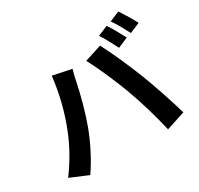

<svg xmlns="http://www.w3.org/2000/svg" viewBox="-178 -1062 1355 1307"><g transform="rotate(-30 500.0 -408.5)"><path d="M780 -798Q800 -769 822 -729.5Q844 -690 859 -661L779 -626Q777 -631 774 -636Q758 -667 739 -702.5Q720 -738 701 -765ZM898 -843Q918 -813 941.5 -774Q965 -735 979 -707L899 -673Q883 -705 861.5 -743Q840 -781 819 -810ZM192 -311Q264 -490 287 -691L433 -661Q426 -638 419 -608.5Q412 -579 409 -561Q398 -505 374.5 -419Q351 -333 324 -260Q263 -101 176 26L36 -33Q136 -168 192 -311ZM686 -332Q656 -414 615 -507Q574 -600 541 -661L674 -704Q707 -642 749 -547.5Q791 -453 821 -376Q849 -304 882.5 -204.5Q916 -105 938 -27L790 21Q747 -164 686 -332Z"/></g></svg>

Font: Source Han Sans CN Bold
Style: Bold
Weight: 700
Designer: Ryoko NISHIZUKA 西塚涼子 (kana & ideographs); Paul D. Hunt (Latin, Greek & Cyrillic); Wenlong ZHANG 张文龙 (bopomofo); Sandoll 
Foundry: Adobe Systems Incorporated
Version: Version 1.00;May 30, 2023;FontCreator 11.5.0.2422 32-bit